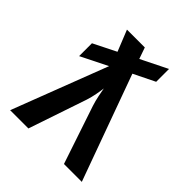

<svg xmlns="http://www.w3.org/2000/svg" viewBox="-202 -872 1004 1004"><g transform="rotate(45 300.0 -370.0)"><path d="M35 0 238 -529 90 -455V-550L216 -613L169 -730H301L323 -667L470 -740V-645L352 -587L565 0H433L325 -322Q316 -350 310 -379.5Q304 -409 301 -427Q299 -409 293.5 -379.5Q288 -350 279 -322L170 0Z"/></g></svg>

Font: JetBrains Mono NL
Style: Bold
Weight: 700
Monospace: yes
Designer: Philipp Nurullin, Konstantin Bulenkov
Foundry: JetBrains
Version: Version 2.305; ttfautohint (v1.8.4.7-5d5b)